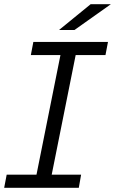

<svg xmlns="http://www.w3.org/2000/svg" viewBox="-29 -901 552 921"><path d="M334 -637 219 -63H360L349 0H-9L3 -63H146L261 -637H119L131 -700H489L477 -637ZM406 -881H503L328 -757H254Z"/></svg>

Font: Montserrat Alternates
Style: Italic
Weight: 400
Italic angle: -11.3°
Designer: Julieta Ulanovsky
Foundry: Julieta Ulanovsky
Version: Version 7.200